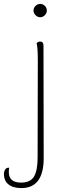

<svg xmlns="http://www.w3.org/2000/svg" viewBox="-75 -724 349 980"><path d="M96 -670Q96 -684 106.5 -694Q117 -704 130 -704Q144 -704 154 -694Q164 -684 164 -670Q164 -657 154 -646.5Q144 -636 130 -636Q117 -636 106.5 -646.5Q96 -657 96 -670ZM-55 164Q-55 152 -49 142Q-43 132 -31 132H-28Q-30 140 -30 154Q-30 208 32 208Q81 208 99 176.5Q117 145 117 80L118 -417Q118 -480 112 -504Q120 -512 130 -512Q147 -512 147 -490L148 83Q148 236 34 236Q-9 236 -32 217Q-55 198 -55 164Z"/></svg>

Font: Arima Madurai Thin
Style: Regular
Weight: 250
Designer: Joana Correia and Natanael Gama
Foundry: NDISCOVER
Version: Version 1.020; ttfautohint (v1.5) -l 7 -r 28 -G 50 -x 13 -D 